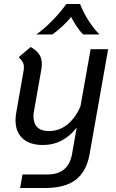

<svg xmlns="http://www.w3.org/2000/svg" viewBox="-20 -717 584 964"><path d="M523 -470 430 56Q415 143 361 185Q307 227 206 227H81L93 159H218Q324 159 342 55L365 -77Q335 -36 291.5 -12.5Q248 11 195 11Q130 11 94 -21.5Q58 -54 58 -113Q58 -135 62 -154L99 -365Q100 -370 100 -380Q100 -394 94 -405Q88 -416 74 -430L134 -481Q164 -464 177 -444Q190 -424 190 -396Q190 -382 187 -365L151 -161Q148 -146 148 -133Q148 -97 167.5 -78Q187 -59 224 -59Q278 -59 318.5 -92Q359 -125 384 -183L435 -470ZM313 -697H382Q398 -654 427 -610Q456 -566 480 -544H398Q381 -560 364.5 -585Q348 -610 337 -632Q322 -612 294.5 -586.5Q267 -561 243 -544H162Q195 -566 239 -610Q283 -654 313 -697Z"/></svg>

Font: KoHo Medium
Style: Italic
Weight: 500
Italic angle: -10°
Designer: Cadson Demak & Katatrad Team
Foundry: Cadson Demak Co.,Ltd.
Version: Version 1.000